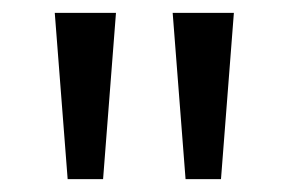

<svg xmlns="http://www.w3.org/2000/svg" viewBox="-20 -734 448 298"><path d="M343 -714 323 -456H268L248 -714ZM160 -714 140 -456H85L65 -714Z"/></svg>

Font: BC Sans
Style: Regular
Weight: 400
Designer: Monotype Design Team
Province of B.C.
Foundry: Monotype Imaging Inc.
Version: Version 2.000;GOOG;noto-source:20170915:90ef993387c0